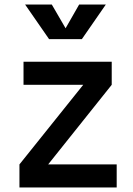

<svg xmlns="http://www.w3.org/2000/svg" viewBox="-20 -829 586 849"><path d="M66 0ZM496 -102V0H66V-102L348 -454H84V-556H474V-454L193 -102ZM448 -809 342 -656H197L91 -809H209L270 -704L330 -809Z"/></svg>

Font: Biryani SemiBold
Style: Regular
Weight: 600
Designer: Dan Reynolds and Mathieu Réguer
Foundry: Dan Reynolds and Mathieu Réguer
Version: Version 1.004; ttfautohint (v1.1) -l 5 -r 5 -G 72 -x 0 -D la